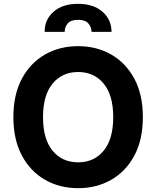

<svg xmlns="http://www.w3.org/2000/svg" viewBox="-20 -980 822 1010"><path d="M731.5 -363.6Q731.5 -244.7 686.6 -161.2Q641.7 -77.8 564.6 -33.9Q487.6 9.9 391 9.9Q294 9.9 217 -34.1Q139.9 -78.1 95.2 -161.8Q50.4 -245.4 50.4 -363.6Q50.4 -482.6 95.2 -566.1Q139.9 -649.5 217 -693.4Q294 -737.2 391 -737.2Q487.6 -737.2 564.6 -693.4Q641.7 -649.5 686.6 -566.1Q731.5 -482.6 731.5 -363.6ZM575.6 -363.6Q575.6 -479.4 525.2 -540.3Q474.8 -601.2 391 -601.2Q307.2 -601.2 256.7 -540.3Q206.3 -479.4 206.3 -363.6Q206.3 -248.2 256.7 -187.1Q307.2 -126.1 391 -126.1Q474.8 -126.1 525.2 -187.1Q575.6 -248.2 575.6 -363.6ZM214.8 -812.5Q214.5 -877.1 261.9 -918.5Q309.3 -959.9 390.6 -959.9Q471.2 -959.9 518.8 -918.5Q566.4 -877.1 566.8 -812.5H461.6Q461.3 -837.4 445 -856.5Q428.6 -875.7 390.6 -875.7Q351.9 -875.7 335.9 -856.4Q320 -837 320.3 -812.5Z"/></svg>

Font: Inter UI
Style: Bold
Weight: 700
Designer: Rasmus Andersson
Foundry: rsms
Version: 3.2;8d6f07862